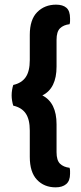

<svg xmlns="http://www.w3.org/2000/svg" viewBox="-20 -680 350 825"><path d="M223 -146V-26Q223 9 238 23.5Q253 38 279 41Q281 48 281 54.5Q281 61 281 67Q281 97 264.5 111Q248 125 219 125Q170 125 139 92.5Q108 60 108 -6V-119Q108 -167 90.5 -192.5Q73 -218 37 -226Q34 -235 32 -247Q30 -259 30 -270Q30 -282 32 -294Q34 -306 37 -315Q73 -323 90.5 -348.5Q108 -374 108 -422V-530Q108 -596 140 -628Q172 -660 221 -660Q250 -660 265.5 -646.5Q281 -633 281 -601Q281 -595 281 -589Q281 -583 279 -576Q253 -573 238 -558.5Q223 -544 223 -509V-394Q223 -300 162 -270Q223 -239 223 -146Z"/></svg>

Font: Baloo 2 Latin SemiBold
Style: Regular
Weight: 400
Designer: Sarang Kulkarni and Ek Type
Foundry: Ek Type
Version: Version 1.001